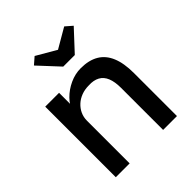

<svg xmlns="http://www.w3.org/2000/svg" viewBox="-207 -881 1010 1010"><g transform="rotate(-45 297.5 -376.5)"><path d="M69 -525H172V-417L154 -405Q164 -440 193 -469.5Q222 -499 262 -517.5Q302 -536 344 -536Q404 -536 444 -512.5Q484 -489 504 -441Q524 -393 524 -320V0H421V-313Q421 -358 409 -387.5Q397 -417 372 -430.5Q347 -444 310 -442Q280 -442 255 -432.5Q230 -423 211.5 -406Q193 -389 182.5 -366.5Q172 -344 172 -318V0H121Q108 0 95 0Q82 0 69 0ZM285 -607 180 -720 218 -753 328 -689 438 -753 476 -720 371 -607Z"/></g></svg>

Font: Our Lexend
Style: Regular
Weight: 400
Designer: Bonnie Shaver-Troup, Thomas Jockin
Foundry: Lexend
Version: Version 1.007